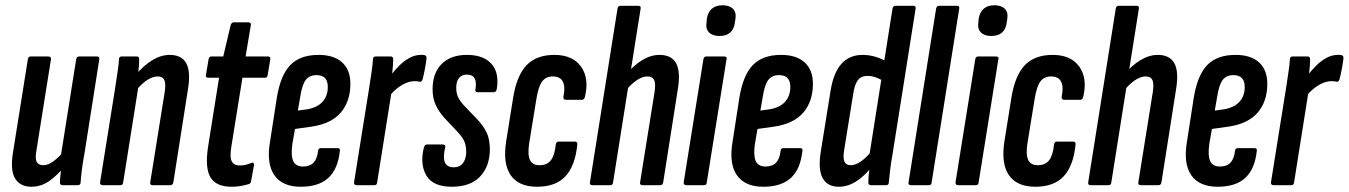

<svg xmlns="http://www.w3.org/2000/svg" viewBox="-20 -705 5135 731"><path d="M99 6Q57 6 37.5 -25.5Q18 -57 30 -128L86 -479Q88 -490 96 -490H164Q175 -490 174 -479L119 -134Q113 -102 119.5 -89Q126 -76 145 -76Q163 -76 183.5 -91Q204 -106 224 -130L228 -74Q200 -39 168.5 -16.5Q137 6 99 6ZM218 0Q208 0 208 -11Q209 -30 212 -56Q215 -82 217 -99L212 -114L270 -479Q272 -490 281 -490H349Q360 -490 358 -479L302 -123Q295 -85 291.5 -57.5Q288 -30 287 -11Q287 0 276 0Z M561 0Q550 0 552 -11L607 -354Q612 -387 605.5 -400.5Q599 -414 580 -414Q562 -414 541.5 -401Q521 -388 500 -363L497 -420Q527 -456 560 -476Q593 -496 626 -496Q672 -496 689.5 -463.5Q707 -431 695 -361L640 -11Q638 0 629 0ZM371 0Q360 0 361 -11L418 -367Q424 -406 428 -433.5Q432 -461 433 -479Q433 -490 443 -490H501Q510 -490 510 -479Q510 -460 507 -434Q504 -408 502 -391L507 -376L449 -11Q448 0 439 0Z M862 6Q803 6 781.5 -29.5Q760 -65 772 -145L814 -409H773Q762 -409 764 -419L774 -479Q776 -490 784 -490H830L858 -609Q862 -620 869 -620H925Q937 -620 935 -609L915 -490H1000Q1011 -490 1009 -479L999 -419Q998 -409 989 -409H903L861 -148Q854 -106 862.5 -90.5Q871 -75 893 -75Q907 -75 917.5 -78Q928 -81 938 -85Q942 -87 945 -84Q948 -81 947 -76L936 -16Q936 -7 927 -4Q914 0 897 3Q880 6 862 6Z M1125 6Q1055 6 1024.5 -38Q994 -82 1008 -165L1034 -333Q1048 -419 1085.5 -457.5Q1123 -496 1193 -496Q1251 -496 1282.5 -467.5Q1314 -439 1314 -386Q1314 -319 1277.5 -276.5Q1241 -234 1167 -223L1103 -214L1093 -156Q1087 -112 1096.5 -91.5Q1106 -71 1134 -71Q1160 -71 1174 -86Q1188 -101 1191 -131Q1192 -141 1202 -141H1265Q1276 -141 1274 -131Q1267 -62 1230.5 -28Q1194 6 1125 6ZM1114 -284 1150 -289Q1189 -296 1208.5 -318Q1228 -340 1228 -374Q1228 -419 1185 -419Q1158 -419 1144 -400.5Q1130 -382 1123 -336Z M1338 0Q1327 0 1328 -11L1385 -367Q1391 -406 1395 -433.5Q1399 -461 1400 -479Q1400 -490 1410 -490H1468Q1477 -490 1477 -479Q1477 -460 1474 -434Q1471 -408 1469 -391L1474 -376L1416 -11Q1415 0 1406 0ZM1461 -338 1469 -420Q1483 -438 1500.5 -455.5Q1518 -473 1539 -484.5Q1560 -496 1582 -496Q1587 -496 1591 -496Q1595 -496 1599 -494Q1604 -492 1604 -484Q1602 -465 1598 -444Q1594 -423 1589 -403Q1585 -392 1577 -394Q1573 -395 1569 -395.5Q1565 -396 1558 -396Q1543 -396 1526 -389Q1509 -382 1492.5 -369Q1476 -356 1461 -338Z M1700 6Q1629 6 1603.5 -36.5Q1578 -79 1594 -144Q1597 -155 1606 -155H1665Q1671 -155 1674 -152Q1677 -149 1675 -144Q1666 -107 1673.5 -87.5Q1681 -68 1708 -68Q1730 -68 1742.5 -84Q1755 -100 1755 -127Q1755 -151 1747.5 -167.5Q1740 -184 1721 -204L1673 -255Q1652 -278 1639.5 -304Q1627 -330 1627 -365Q1627 -427 1661.5 -461.5Q1696 -496 1758 -496Q1821 -496 1851.5 -461.5Q1882 -427 1871 -364Q1868 -354 1860 -354H1798Q1788 -354 1790 -364Q1795 -392 1787 -406.5Q1779 -421 1758 -421Q1738 -421 1727.5 -408Q1717 -395 1717 -371Q1717 -352 1723 -337.5Q1729 -323 1746 -304L1793 -255Q1820 -227 1832.5 -201Q1845 -175 1845 -137Q1845 -73 1808.5 -33.5Q1772 6 1700 6Z M2025 6Q1954 6 1924 -38.5Q1894 -83 1907 -166L1934 -335Q1948 -419 1985.5 -457.5Q2023 -496 2091 -496Q2160 -496 2192 -451.5Q2224 -407 2207 -336Q2204 -325 2196 -325H2135Q2124 -325 2125 -336Q2133 -374 2123 -394Q2113 -414 2085 -414Q2059 -414 2044.5 -395.5Q2030 -377 2022 -327L1995 -161Q1988 -117 1997.5 -96.5Q2007 -76 2034 -76Q2063 -76 2077.5 -95Q2092 -114 2096 -155Q2098 -166 2107 -166H2168Q2179 -166 2178 -155Q2170 -74 2133 -34Q2096 6 2025 6Z M2235 0Q2225 0 2226 -10L2331 -672Q2333 -683 2342 -683H2410Q2415 -683 2417.5 -680.5Q2420 -678 2419 -672L2314 -10Q2313 0 2304 0ZM2426 0Q2415 0 2417 -11L2472 -354Q2477 -387 2470.5 -400.5Q2464 -414 2445 -414Q2427 -414 2406.5 -401Q2386 -388 2365 -363L2362 -420Q2392 -456 2425 -476Q2458 -496 2491 -496Q2537 -496 2554.5 -463.5Q2572 -431 2560 -361L2505 -11Q2503 0 2494 0Z M2593 0Q2582 0 2583 -11L2658 -479Q2660 -490 2669 -490H2737Q2742 -490 2745 -487.5Q2748 -485 2746 -479L2671 -11Q2670 0 2661 0ZM2719 -568Q2693 -568 2679.5 -581.5Q2666 -595 2670 -620L2671 -633Q2675 -659 2690.5 -672Q2706 -685 2731 -685Q2757 -685 2770.5 -671.5Q2784 -658 2780 -633L2778 -620Q2775 -594 2760 -581Q2745 -568 2719 -568Z M2886 6Q2816 6 2785.5 -38Q2755 -82 2769 -165L2795 -333Q2809 -419 2846.5 -457.5Q2884 -496 2954 -496Q3012 -496 3043.5 -467.5Q3075 -439 3075 -386Q3075 -319 3038.5 -276.5Q3002 -234 2928 -223L2864 -214L2854 -156Q2848 -112 2857.5 -91.5Q2867 -71 2895 -71Q2921 -71 2935 -86Q2949 -101 2952 -131Q2953 -141 2963 -141H3026Q3037 -141 3035 -131Q3028 -62 2991.5 -28Q2955 6 2886 6ZM2875 -284 2911 -289Q2950 -296 2969.5 -318Q2989 -340 2989 -374Q2989 -419 2946 -419Q2919 -419 2905 -400.5Q2891 -382 2884 -336Z M3174 6Q3130 6 3112 -27Q3094 -60 3105 -128L3142 -358Q3153 -428 3183.5 -462Q3214 -496 3264 -496Q3289 -496 3312.5 -489Q3336 -482 3358 -469L3346 -395Q3328 -406 3313 -411Q3298 -416 3283 -416Q3268 -416 3257.5 -410Q3247 -404 3240 -389.5Q3233 -375 3229 -351L3194 -134Q3189 -103 3195 -89.5Q3201 -76 3219 -76Q3237 -76 3258 -90.5Q3279 -105 3299 -131L3303 -74Q3270 -33 3238.5 -13.5Q3207 6 3174 6ZM3296 0Q3286 0 3286 -11Q3286 -30 3289.5 -56Q3293 -82 3295 -99L3290 -114L3378 -672Q3380 -683 3389 -683H3457Q3468 -683 3466 -672L3379 -123Q3372 -85 3369 -57.5Q3366 -30 3364 -11Q3364 0 3354 0Z M3448 0Q3438 0 3439 -10L3544 -672Q3546 -683 3555 -683H3623Q3629 -683 3631 -680.5Q3633 -678 3632 -672L3527 -10Q3526 0 3517 0Z M3628 0Q3617 0 3618 -11L3693 -479Q3695 -490 3704 -490H3772Q3777 -490 3780 -487.5Q3783 -485 3781 -479L3706 -11Q3705 0 3696 0ZM3754 -568Q3728 -568 3714.5 -581.5Q3701 -595 3705 -620L3706 -633Q3710 -659 3725.5 -672Q3741 -685 3766 -685Q3792 -685 3805.5 -671.5Q3819 -658 3815 -633L3813 -620Q3810 -594 3795 -581Q3780 -568 3754 -568Z M3922 6Q3851 6 3821 -38.5Q3791 -83 3804 -166L3831 -335Q3845 -419 3882.5 -457.5Q3920 -496 3988 -496Q4057 -496 4089 -451.5Q4121 -407 4104 -336Q4101 -325 4093 -325H4032Q4021 -325 4022 -336Q4030 -374 4020 -394Q4010 -414 3982 -414Q3956 -414 3941.5 -395.5Q3927 -377 3919 -327L3892 -161Q3885 -117 3894.5 -96.5Q3904 -76 3931 -76Q3960 -76 3974.5 -95Q3989 -114 3993 -155Q3995 -166 4004 -166H4065Q4076 -166 4075 -155Q4067 -74 4030 -34Q3993 6 3922 6Z M4132 0Q4122 0 4123 -10L4228 -672Q4230 -683 4239 -683H4307Q4312 -683 4314.5 -680.5Q4317 -678 4316 -672L4211 -10Q4210 0 4201 0ZM4323 0Q4312 0 4314 -11L4369 -354Q4374 -387 4367.5 -400.5Q4361 -414 4342 -414Q4324 -414 4303.5 -401Q4283 -388 4262 -363L4259 -420Q4289 -456 4322 -476Q4355 -496 4388 -496Q4434 -496 4451.5 -463.5Q4469 -431 4457 -361L4402 -11Q4400 0 4391 0Z M4616 6Q4546 6 4515.5 -38Q4485 -82 4499 -165L4525 -333Q4539 -419 4576.5 -457.5Q4614 -496 4684 -496Q4742 -496 4773.5 -467.5Q4805 -439 4805 -386Q4805 -319 4768.5 -276.5Q4732 -234 4658 -223L4594 -214L4584 -156Q4578 -112 4587.5 -91.5Q4597 -71 4625 -71Q4651 -71 4665 -86Q4679 -101 4682 -131Q4683 -141 4693 -141H4756Q4767 -141 4765 -131Q4758 -62 4721.5 -28Q4685 6 4616 6ZM4605 -284 4641 -289Q4680 -296 4699.5 -318Q4719 -340 4719 -374Q4719 -419 4676 -419Q4649 -419 4635 -400.5Q4621 -382 4614 -336Z M4829 0Q4818 0 4819 -11L4876 -367Q4882 -406 4886 -433.5Q4890 -461 4891 -479Q4891 -490 4901 -490H4959Q4968 -490 4968 -479Q4968 -460 4965 -434Q4962 -408 4960 -391L4965 -376L4907 -11Q4906 0 4897 0ZM4952 -338 4960 -420Q4974 -438 4991.5 -455.5Q5009 -473 5030 -484.5Q5051 -496 5073 -496Q5078 -496 5082 -496Q5086 -496 5090 -494Q5095 -492 5095 -484Q5093 -465 5089 -444Q5085 -423 5080 -403Q5076 -392 5068 -394Q5064 -395 5060 -395.5Q5056 -396 5049 -396Q5034 -396 5017 -389Q5000 -382 4983.5 -369Q4967 -356 4952 -338Z"/></svg>

Font: Sofia Sans Extra Condensed SemiBold
Style: Italic
Weight: 600
Italic angle: -9°
Designer: Botio Nikoltchev, Ani Petrova
Foundry: lettersoup
Version: Version 4.101